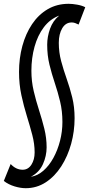

<svg xmlns="http://www.w3.org/2000/svg" viewBox="-51 -769 468 1009"><path d="M5 93Q33 123 68 123Q97 123 114 96.5Q131 70 131 32Q131 -13 118.5 -60.5Q106 -108 90 -159.5Q74 -211 61.5 -268.5Q49 -326 49 -391Q49 -463 66.5 -527.5Q84 -592 117.5 -642Q151 -692 199.5 -720.5Q248 -749 310 -749Q329 -749 354.5 -744.5Q380 -740 397 -731L362 -640Q352 -645 343.5 -648Q335 -651 326 -651Q294 -651 276 -620.5Q258 -590 258 -544Q258 -494 270.5 -447.5Q283 -401 299.5 -354.5Q316 -308 328.5 -257.5Q341 -207 341 -148Q341 -79 323 -13.5Q305 52 271 105Q237 158 189.5 189Q142 220 84 220Q57 220 25.5 210.5Q-6 201 -31 182ZM260 -687Q212 -669 179.5 -626Q147 -583 130.5 -523.5Q114 -464 114 -397Q114 -342 126 -291Q138 -240 154 -190.5Q170 -141 182 -92.5Q194 -44 194 5Q194 51 174.5 94Q155 137 111 160Q146 155 176.5 128.5Q207 102 229.5 61Q252 20 264.5 -29Q277 -78 277 -128Q277 -185 265 -235Q253 -285 237 -332.5Q221 -380 209 -429Q197 -478 197 -534Q197 -576 212 -618Q227 -660 260 -687Z"/></svg>

Font: Georama Condensed Medium
Style: Italic
Weight: 500
Width: 3
Italic angle: -9°
Designer: Jean-Baptiste Levee
Foundry: Production Type
Version: Version 1.000